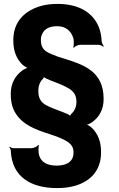

<svg xmlns="http://www.w3.org/2000/svg" viewBox="-20 -741 610 982"><path d="M273 221C307 221 337 217 365 209C436 188 497 137 497 38C497 -19 480 -57 451 -86C442 -95 425 -105 416 -106V-102C425 -101 444 -110 454 -118C487 -143 510 -180 510 -235C510 -377 407 -410 309 -441C284 -448 264 -455 249 -462C216 -475 189 -488 189 -536C189 -545 190 -554 194 -563C206 -595 235 -607 273 -607C313 -607 345 -585 356 -542C358 -531 358 -505 355 -498L357 -496C361 -503 379 -512 391 -512H483C492 -512 504 -506 508 -502L511 -505C507 -509 501 -521 500 -529C499 -556 494 -580 486 -601C454 -681 378 -721 274 -721C239 -721 209 -717 181 -708C110 -685 48 -634 48 -535C48 -478 65 -440 94 -411C103 -403 120 -392 129 -391V-395C120 -396 101 -386 92 -379C58 -353 35 -315 35 -261C35 -231 39 -205 48 -184C81 -108 155 -80 234 -55C273 -42 304 -31 331 -12C346 0 356 13 356 39C356 90 315 106 271 106C227 106 190 93 179 49C176 38 176 10 179 2L176 0C171 8 153 17 140 17H48C42 17 33 12 29 9L27 12C31 15 35 23 35 29C41 168 143 221 273 221ZM327 -157C296 -171 255 -184 230 -196C200 -210 176 -226 176 -275C176 -303 185 -324 199 -337C202 -340 206 -348 205 -351L202 -349C204 -346 213 -341 217 -339C247 -325 288 -312 313 -299C342 -284 371 -268 371 -221C371 -193 360 -172 345 -159C342 -156 336 -148 338 -145L340 -147C339 -150 329 -155 327 -157Z"/></svg>

Font: Asimov
Style: EdgeExtreme
Weight: 500
Designer: Google
Version: Version 2.000980: 2014